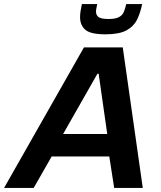

<svg xmlns="http://www.w3.org/2000/svg" viewBox="-55 -920 786 940"><path d="M-35 0 356 -688H546L644 0H504L480 -154H198L110 0ZM254 -264H470L428 -559H422ZM461 -752Q388 -752 362.5 -774.5Q337 -797 337 -836Q337 -850 339.5 -866Q342 -882 346 -900H421Q419 -889 417 -880Q415 -871 415 -863Q415 -846 427.5 -836.5Q440 -827 476 -827Q510 -827 527 -836Q544 -845 551 -861Q558 -877 563 -900H641Q632 -856 615.5 -823Q599 -790 563.5 -771Q528 -752 461 -752Z"/></svg>

Font: Saira SemiBold
Style: Italic
Weight: 600
Italic angle: -12°
Designer: Hector Gatti with collaboration of the Omnibus-Type team
Foundry: Omnibus-Type
Version: Version 1.100; ttfautohint (v1.8.3)